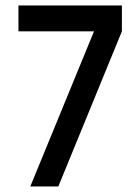

<svg xmlns="http://www.w3.org/2000/svg" viewBox="-20 -676 509 696"><path d="M46.9 -656.2H421.9V-562.5L191.4 0H89.8L320.8 -562.5H46.9Z"/></svg>

Font: Lambda
Style: Regular
Weight: 400
Designer: GGBotNet
Version: 0.22